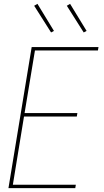

<svg xmlns="http://www.w3.org/2000/svg" viewBox="-20 -980 540 1000"><path d="M24 0 145 -735H493L490 -717H162L108 -391H383L380 -373H105L47 -18H375L372 0ZM416 -811 328 -950 345 -960 431 -819ZM246 -811 158 -950 175 -960 261 -819Z"/></svg>

Font: Iosevka Thin Oblique
Style: Regular
Weight: 100
Italic angle: -9°
Monospace: yes
Designer: Belleve Invis
Foundry: Belleve Invis
Version: Version 32.5.0; ttfautohint (v1.8.4)